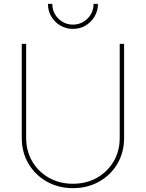

<svg xmlns="http://www.w3.org/2000/svg" viewBox="-20 -952 746 982"><path d="M353 10.3Q278.8 10.3 219.5 -23.2Q160.2 -56.6 125.7 -114.7Q91.3 -172.9 91.3 -246.6V-727.5H113.8V-246.6Q113.8 -179.2 145 -126.2Q176.3 -73.2 230.5 -42.7Q284.7 -12.2 353 -12.2Q421.9 -12.2 475.8 -42.7Q529.8 -73.2 561 -126.2Q592.3 -179.2 592.3 -246.6V-727.5H614.7V-246.6Q614.7 -172.9 580.6 -114.7Q546.4 -56.6 487.1 -23.2Q427.7 10.3 353 10.3ZM353 -804.2Q317.4 -804.2 288.3 -821.5Q259.3 -838.9 242.2 -867.9Q225.1 -897 225.1 -932.1H247.6Q247.6 -887.7 278.6 -856.9Q309.6 -826.2 353 -826.2Q396.5 -826.2 427.5 -856.9Q458.5 -887.7 458.5 -932.1H481Q481 -897 463.9 -867.9Q446.8 -838.9 418 -821.5Q389.2 -804.2 353 -804.2Z"/></svg>

Font: Inter 18pt Thin
Style: Regular
Weight: 250
Designer: Rasmus Andersson
Foundry: rsms
Version: Version 4.001;git-66647c0bb